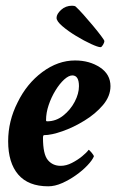

<svg xmlns="http://www.w3.org/2000/svg" viewBox="-20 -652 424 678"><path d="M150.4 5.9Q80.1 5.9 44.4 -35.6Q8.8 -77.1 8.8 -153.3Q8.8 -224.6 42 -290Q74.2 -356.4 129.4 -397.5Q184.6 -438.5 245.1 -438.5Q295.9 -438.5 333 -414.1Q370.1 -389.6 370.1 -347.7Q370.1 -312.5 343.8 -281.2Q317.4 -250 278.3 -226.1Q239.3 -202.1 200.2 -188.5Q161.1 -174.8 135.7 -174.8Q131.8 -174.8 131.8 -165Q131.8 -107.4 148.9 -86.9Q166 -66.4 194.3 -66.4Q213.9 -66.4 233.9 -76.7Q253.9 -86.9 270 -100.1Q286.1 -113.3 293 -123Q294.9 -123 303.2 -113.3Q311.5 -103.5 311.5 -99.6Q305.7 -85.9 288.6 -67.9Q271.5 -49.8 248 -33.2Q224.6 -16.6 199.2 -5.4Q173.8 5.9 150.4 5.9ZM146.5 -223.6Q177.7 -223.6 203.1 -243.7Q228.5 -263.7 243.7 -292.5Q258.8 -321.3 258.8 -347.7Q258.8 -385.7 235.4 -385.7Q222.7 -385.7 206.5 -371.1Q190.4 -356.4 175.8 -332.5Q161.1 -308.6 151.9 -281.2Q142.6 -253.9 142.6 -227.5Q142.6 -223.6 146.5 -223.6ZM335 -485.4Q326.2 -485.4 301.8 -496.6Q277.3 -507.8 249 -524.9Q220.7 -542 200.2 -559.6Q179.7 -577.1 179.7 -588.9Q179.7 -602.5 195.8 -617.2Q211.9 -631.8 234.4 -631.8Q243.2 -631.8 247.1 -628.9Q257.8 -619.1 274.4 -600.6Q291 -582 308.1 -561.5Q325.2 -541 336.9 -525.4Q348.6 -509.8 348.6 -506.8Q348.6 -502 343.8 -493.7Q338.9 -485.4 335 -485.4Z"/></svg>

Font: Crimson Text
Style: Bold Italic
Weight: 700
Italic angle: -11°
Designer: Sebastian Kosch
Foundry: Sebastian Kosch
Version: Version 1.100; ttfautohint (v1.8.4)